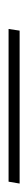

<svg xmlns="http://www.w3.org/2000/svg" viewBox="119 -93 66 450"><g transform="rotate(-90 152.0 132.0)"><path d="M-53.2 145 -48.8 119.1H309.1L305.2 145Z"/></g></svg>

Font: Dihjauti
Style: Italic
Weight: 400
Italic angle: -9°
Designer: T. Christopher White
Version: Version 3.0.0